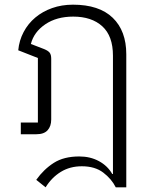

<svg xmlns="http://www.w3.org/2000/svg" viewBox="-20 -574 642 821"><path d="M135 195Q167 150 210 122.5Q253 95 319 95Q366 95 403 115Q440 135 460 170H463V-336Q463 -420 417.5 -461.5Q372 -503 293 -503Q222 -503 173.5 -470Q125 -437 112 -386L169 -364Q186 -357 192.5 -348.5Q199 -340 199 -323V-63Q199 -34 183.5 -17Q168 0 136 0H69V-50H142V-326L58 -359Q62 -401 81 -437Q100 -473 131 -499Q162 -525 203 -539.5Q244 -554 292 -554Q404 -554 462 -498Q520 -442 520 -342V227H475Q457 191 421.5 164Q386 137 330 137Q279 137 240 161Q201 185 175 227Z"/></svg>

Font: IBM Plex Thai Light
Style: Regular
Weight: 300
Designer: Mike Abbink, Paul van der Laan, Pieter van Rosmalen, Ben Mitchell, Mark Frömberg
Foundry: Bold Monday
Version: Version 1.0